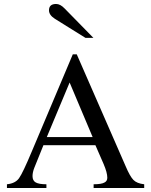

<svg xmlns="http://www.w3.org/2000/svg" viewBox="-20 -948 762 968"><path d="M451 -757H411L257 -853Q227 -872 227 -896Q227 -928 263 -928Q284 -928 306 -905ZM707 0H452V-19Q492 -19 507 -28Q521 -35 521 -52Q521 -78 502 -122L461 -216H199L153 -102Q144 -79 144 -60Q144 -37 160.5 -28Q177 -19 214 -19V0H15V-19Q57 -23 76 -49.5Q95 -76 141 -186L347 -674H367L613 -111Q635 -59 652.5 -41Q670 -23 707 -19ZM447 -257 331 -532 216 -257Z"/></svg>

Font: STIX MathJax Latin
Style: Regular
Weight: 400
Designer: MicroPress Inc., with final additions and corrections provided by Coen Hoffman, Elsevier (retired)
Version: Version 1.1.1